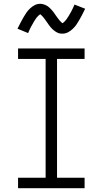

<svg xmlns="http://www.w3.org/2000/svg" viewBox="-20 -990 540 1010"><path d="M75 0V-55H220V-680H75V-735H425V-680H280V-55H425V0ZM308 -813Q303 -813 298 -813.5Q293 -814 288.5 -815.5Q284 -817 279.5 -819.5Q275 -822 270.5 -825Q266 -828 262.5 -831Q259 -834 255 -837.5Q251 -841 248 -845Q245 -849 241.5 -853Q238 -857 235.5 -861Q233 -865 230 -869Q227 -873 224 -877.5Q221 -882 217.5 -886.5Q214 -891 211 -895Q208 -899 205 -902.5Q202 -906 197.5 -910Q193 -914 192 -915Q191 -914 187.5 -912Q184 -910 181.5 -907Q179 -904 176 -901Q173 -898 171.5 -896Q170 -894 168.5 -891.5Q167 -889 165.5 -887Q164 -885 162.5 -882.5Q161 -880 159 -877Q157 -874 155.5 -871Q154 -868 152 -864.5Q150 -861 148 -857.5Q146 -854 144 -850.5Q142 -847 140 -843Q138 -839 136 -834.5Q134 -830 132 -825.5Q130 -821 128 -816L72 -839Q81 -857 89 -872.5Q97 -888 104.5 -900.5Q112 -913 119 -923.5Q126 -934 137.5 -945Q149 -956 162.5 -963Q176 -970 192 -970Q197 -970 202 -969Q207 -968 211.5 -966.5Q216 -965 220.5 -963Q225 -961 229.5 -958Q234 -955 237.5 -952Q241 -949 245 -945Q249 -941 252 -937.5Q255 -934 258.5 -930Q262 -926 264.5 -922Q267 -918 270 -914Q273 -910 276 -905.5Q279 -901 282.5 -896.5Q286 -892 289 -888Q292 -884 295 -880.5Q298 -877 302 -873.5Q306 -870 308 -868Q309 -868 312.5 -870.5Q316 -873 318.5 -875.5Q321 -878 324 -881.5Q327 -885 328.5 -887Q330 -889 331.5 -891Q333 -893 334.5 -895.5Q336 -898 337.5 -900.5Q339 -903 341 -905.5Q343 -908 344.5 -911.5Q346 -915 348 -918Q350 -921 352 -924.5Q354 -928 356 -932Q358 -936 360 -940Q362 -944 364 -948Q366 -952 368 -957Q370 -962 372 -966L428 -944Q419 -925 411 -910Q403 -895 395.5 -882Q388 -869 381 -859Q374 -849 362.5 -838Q351 -827 337.5 -820Q324 -813 308 -813Z"/></svg>

Font: Iosevka Curly Slab Light
Style: Regular
Weight: 300
Monospace: yes
Designer: Belleve Invis
Foundry: Belleve Invis
Version: Version 22.1.2; ttfautohint (v1.8.4)